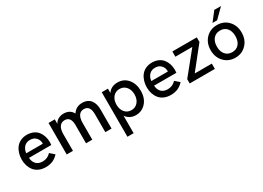

<svg xmlns="http://www.w3.org/2000/svg" viewBox="-16 -1548 3567 2603"><g transform="rotate(-30 1768.0 -246.5)"><path d="M281.5 8.5Q223 8.5 177.2 -11.8Q131.5 -32 103.5 -67Q75.5 -102 61 -146.8Q46.5 -191.5 46.5 -243Q46.5 -294.5 60.5 -340.2Q74.5 -386 101.8 -422.5Q129 -459 173.2 -480.2Q217.5 -501.5 273.5 -501.5Q329 -501.5 372.5 -481.8Q416 -462 442.2 -428.2Q468.5 -394.5 482.2 -351.8Q496 -309 496 -260.5Q496 -239 493 -215.5H144Q147.5 -151.5 183.5 -115.8Q219.5 -80 282.5 -80Q359.5 -80 411.5 -137L479.5 -77Q438.5 -33 390.8 -12.2Q343 8.5 281.5 8.5ZM143 -288H402L402.5 -297Q402.5 -347 368.8 -383.5Q335 -420 276 -420Q217 -420 182.5 -382.2Q148 -344.5 143 -288Z M610 0V-493H708V-423Q731 -464.5 768 -483Q805 -501.5 848 -501.5Q948 -501.5 990.5 -421Q1041 -501.5 1139.5 -501.5Q1184.5 -501.5 1218.5 -485.5Q1252.5 -469.5 1272.5 -441.5Q1292.5 -413.5 1302.2 -378.8Q1312 -344 1312 -303.5V0H1214.5V-280Q1214.5 -417 1117.5 -417Q1065.5 -417 1038 -377.2Q1010.5 -337.5 1010.5 -260V0H912.5V-286Q912.5 -351.5 888.2 -384.2Q864 -417 817.5 -417Q764.5 -417 736.2 -377Q708 -337 708 -260V0Z M1692.5 -501.5Q1790.5 -501.5 1851.2 -429Q1912 -356.5 1912 -246Q1912 -131 1849 -61.2Q1786 8.5 1692.5 8.5Q1643 8.5 1603.5 -12Q1564 -32.5 1540 -70V204H1443V-493H1540V-425Q1590 -501.5 1692.5 -501.5ZM1672 -80.5Q1735 -80.5 1774.2 -126.5Q1813.5 -172.5 1813.5 -246Q1813.5 -320 1774.2 -365.8Q1735 -411.5 1672 -411.5Q1609.5 -411.5 1570.5 -365.5Q1531.5 -319.5 1531.5 -246Q1531.5 -172.5 1570.5 -126.5Q1609.5 -80.5 1672 -80.5Z M2239.5 8.5Q2181 8.5 2135.2 -11.8Q2089.5 -32 2061.5 -67Q2033.5 -102 2019 -146.8Q2004.5 -191.5 2004.5 -243Q2004.5 -294.5 2018.5 -340.2Q2032.5 -386 2059.8 -422.5Q2087 -459 2131.2 -480.2Q2175.5 -501.5 2231.5 -501.5Q2287 -501.5 2330.5 -481.8Q2374 -462 2400.2 -428.2Q2426.5 -394.5 2440.2 -351.8Q2454 -309 2454 -260.5Q2454 -239 2451 -215.5H2102Q2105.5 -151.5 2141.5 -115.8Q2177.5 -80 2240.5 -80Q2317.5 -80 2369.5 -137L2437.5 -77Q2396.5 -33 2348.8 -12.2Q2301 8.5 2239.5 8.5ZM2101 -288H2360L2360.5 -297Q2360.5 -347 2326.8 -383.5Q2293 -420 2234 -420Q2175 -420 2140.5 -382.2Q2106 -344.5 2101 -288Z M2535.5 0V-67.5L2813.5 -411H2548.5V-493H2931V-421L2662 -83H2929.5V0Z M3249.5 8.5Q3144 8.5 3075.2 -63.5Q3006.5 -135.5 3006.5 -247Q3006.5 -358 3074.8 -429.8Q3143 -501.5 3249.5 -501.5Q3355 -501.5 3423 -429.8Q3491 -358 3491 -247Q3491 -136 3422.5 -63.8Q3354 8.5 3249.5 8.5ZM3249.5 -78Q3316 -78 3354.5 -123.5Q3393 -169 3393 -247Q3393 -325 3354.5 -370.5Q3316 -416 3249.5 -416Q3182.5 -416 3143.2 -370.2Q3104 -324.5 3104 -247Q3104 -169.5 3143.2 -123.8Q3182.5 -78 3249.5 -78ZM3213 -555.5 3323 -697H3428L3285.5 -555.5Z"/></g></svg>

Font: HK Grotesk Medium
Style: Regular
Weight: 500
Designer: Alfredo Marco Pradil
Foundry: Hanken Design Co.
Version: Version 3.001;FEAKit 1.0